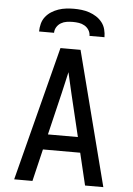

<svg xmlns="http://www.w3.org/2000/svg" viewBox="-62 -1001 724 1047"><g transform="rotate(5 300.0 -477.5)"><path d="M56 0 245 -735H355L544 0H444L402 -176H198L156 0ZM382 -260 327 -490Q320 -519 313.5 -548.5Q307 -578 300 -608Q293 -578 286.5 -548.5Q280 -519 273 -490L218 -260ZM121 -815Q121 -836 126.5 -857.5Q132 -879 145.5 -896Q159 -913 177 -924.5Q195 -936 215.5 -943Q236 -950 257.5 -952.5Q279 -955 300 -955Q321 -955 342.5 -952.5Q364 -950 384.5 -943Q405 -936 423 -924.5Q441 -913 454.5 -896Q468 -879 473.5 -857.5Q479 -836 479 -815H397Q397 -832 388 -846.5Q379 -861 364.5 -869.5Q350 -878 333.5 -880.5Q317 -883 300 -883Q283 -883 266.5 -880.5Q250 -878 235.5 -869.5Q221 -861 212 -846.5Q203 -832 203 -815Z"/></g></svg>

Font: Iosevka Fixed Medium Extended
Style: Regular
Weight: 500
Width: 7
Monospace: yes
Designer: Belleve Invis
Foundry: Belleve Invis
Version: Version 24.1.1; ttfautohint (v1.8.4)